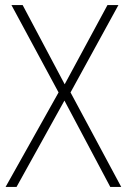

<svg xmlns="http://www.w3.org/2000/svg" viewBox="-20 -734 499 754"><path d="M456 0H413L233 -339L45 0H2L210 -371L25 -714H69L234 -403L402 -714H445L257 -371Z"/></svg>

Font: Noto Sans Gujarati UI SemiCondensed ExtraLight
Style: Regular
Weight: 200
Width: 4
Designer: Jelle Bosma - Monotype Design Team, Universal Thirst
Foundry: Monotype Imaging Inc.
Version: Version 2.106; ttfautohint (v1.8.4.7-5d5b)